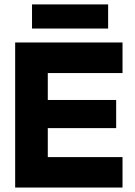

<svg xmlns="http://www.w3.org/2000/svg" viewBox="-20 -841 606 861"><path d="M123.6 -821.2V-713H464.9V-821.2ZM529.4 -650.5H48V0H529.4V-136.5H194.3V-266.5H500.9V-392.7H194.3V-513.4H529.4Z"/></svg>

Font: Overused Grotesk Light
Style: Regular
Weight: 300
Designer: RandomMaerks
Version: Version 0.005